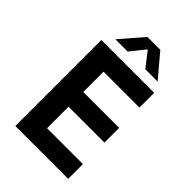

<svg xmlns="http://www.w3.org/2000/svg" viewBox="-261 -1003 1105 1105"><g transform="rotate(45 291.5 -450.0)"><path d="M85 -700V0H515V-120H223V-295H515V-415H223V-580H515V-700ZM365 -900H260L139 -760H239L312 -851L383 -760H483Z"/></g></svg>

Font: Goli SemiBold
Style: Regular
Weight: 600
Designer: jaikishan Patel
Foundry: MagicType
Version: Version 1.000;Glyphs 3.2 (3242)